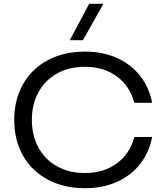

<svg xmlns="http://www.w3.org/2000/svg" viewBox="-20 -982 878 1012"><path d="M55 -350Q55 -457 101.5 -538.5Q148 -620 232.5 -665Q317 -710 428 -710Q521 -710 595.5 -677Q670 -644 718 -583Q766 -522 782 -440H688Q665 -528 596 -579Q527 -630 428 -630Q345 -630 281.5 -595Q218 -560 183 -496.5Q148 -433 148 -350Q148 -267 183 -203.5Q218 -140 281.5 -105Q345 -70 428 -70Q527 -70 596 -121Q665 -172 688 -260H782Q766 -178 718 -117Q670 -56 595.5 -23Q521 10 428 10Q317 10 232.5 -35Q148 -80 101.5 -161.5Q55 -243 55 -350ZM450 -962H525L417 -770H348Z"/></svg>

Font: Goli
Style: Regular
Weight: 400
Designer: jaikishan Patel
Foundry: MagicType
Version: Version 1.000